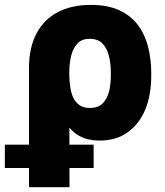

<svg xmlns="http://www.w3.org/2000/svg" viewBox="-65 -573 683 796"><path d="M223.1 203.1H55.2V-291Q55.2 -375 85.9 -433.6Q117.7 -493.2 174.3 -522.5Q232.4 -552.7 312 -552.7Q382.3 -552.7 431.2 -529.8Q479.5 -506.8 508.3 -467.3Q537.1 -427.7 549.3 -377.4Q562 -325.7 562 -271.5V-261.2Q562.5 -180.7 537.1 -118.2Q512.2 -58.6 463.4 -23.9Q416 9.8 348.1 9.8Q282.2 9.8 242.7 -23.9Q202.6 -57.6 182.1 -116.7Q161.6 -176.3 151.4 -253.4L222.2 -263.7Q222.2 -240.7 226.1 -214.8Q229 -190.4 237.8 -169.9Q246.1 -150.9 263.7 -137.7Q280.3 -125.5 307.6 -125.5Q344.2 -125.5 362.8 -146.5Q381.8 -168 388.2 -198.2Q395 -231.9 394.5 -261.2V-271.5Q394.5 -309.1 386.7 -340.3Q378.4 -373 359.9 -392.6Q340.8 -412.1 306.2 -412.1Q275.4 -412.1 257.3 -394Q238.8 -375 230.5 -343.8Q222.2 -311.5 222.2 -272ZM323.2 123.5H-44.9V26.9H323.2Z"/></svg>

Font: My Font
Style: Regular
Weight: 500
Designer: Rasmus Andersson
Foundry: rsms
Version: Version 0.001